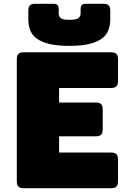

<svg xmlns="http://www.w3.org/2000/svg" viewBox="-20 -997 694 1017"><path d="M569 0H105Q86 0 77.5 -8.5Q69 -17 69 -36V-684Q69 -703 77.5 -711.5Q86 -720 105 -720H569Q588 -720 596.5 -711.5Q605 -703 605 -684V-567Q605 -548 596.5 -539.5Q588 -531 569 -531H293V-454H488Q507 -454 515.5 -445.5Q524 -437 524 -418V-311Q524 -292 515.5 -283.5Q507 -275 488 -275H293V-189H569Q588 -189 596.5 -180.5Q605 -172 605 -153V-36Q605 -17 596.5 -8.5Q588 0 569 0ZM564 -897Q564 -865 554.5 -838.5Q545 -812 520.5 -793.5Q496 -775 454 -764.5Q412 -754 347 -754Q282 -754 240 -764.5Q198 -775 173.5 -793.5Q149 -812 139.5 -838.5Q130 -865 130 -897V-941Q130 -960 138.5 -968.5Q147 -977 166 -977H262Q278 -977 284.5 -970.5Q291 -964 291 -946V-925Q291 -911 301 -901.5Q311 -892 348 -892Q385 -892 396 -901.5Q407 -911 407 -925V-946Q407 -964 413.5 -970.5Q420 -977 437 -977H528Q547 -977 555.5 -968.5Q564 -960 564 -941Z"/></svg>

Font: Bungee
Style: Regular
Weight: 400
Designer: David Jonathan Ross
Foundry: David Jonathan Ross
Version: Version 1.001;PS 1.0;hotconv 1.0.72;makeotf.lib2.5.5900